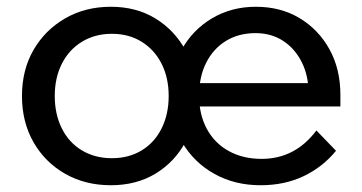

<svg xmlns="http://www.w3.org/2000/svg" viewBox="-20 -532 1072 568"><path d="M308 16Q232 16 172.5 -18Q113 -52 79 -111.5Q45 -171 45 -248Q45 -325 79 -384Q113 -443 172.5 -477.5Q232 -512 308 -512Q383 -512 439.5 -477.5Q496 -443 528.5 -384Q561 -325 561 -248Q561 -171 528.5 -111.5Q496 -52 439.5 -18Q383 16 308 16ZM311 -64Q361 -64 399 -87Q437 -110 458 -152Q479 -194 479 -248Q479 -302 458 -343.5Q437 -385 399 -408.5Q361 -432 311 -432Q261 -432 222.5 -408.5Q184 -385 163 -343.5Q142 -302 142 -248Q142 -194 163 -152Q184 -110 222.5 -87Q261 -64 311 -64ZM916 -146 974 -86Q935 -38 878.5 -11Q822 16 751 16Q674 16 613.5 -18Q553 -52 518.5 -111.5Q484 -171 484 -248Q484 -325 517 -384.5Q550 -444 607.5 -478Q665 -512 737 -512Q810 -512 866 -478.5Q922 -445 954.5 -386.5Q987 -328 987 -251V-245H893V-254Q893 -308 872.5 -348.5Q852 -389 817 -411.5Q782 -434 736 -434Q686 -434 648.5 -411Q611 -388 590 -346.5Q569 -305 569 -249Q569 -193 592 -150.5Q615 -108 657 -85Q699 -62 754 -62Q853 -62 916 -146ZM987 -217H542V-286H971L987 -251Z"/></svg>

Font: Wix Madefor Display Medium
Style: Regular
Weight: 500
Designer: Dalton Maag Ltd
Foundry: Dalton Maag Ltd
Version: Version 3.100